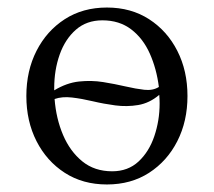

<svg xmlns="http://www.w3.org/2000/svg" viewBox="-20 -480 568 510"><path d="M264 10Q200 10 152 -21Q104 -52 77 -105Q50 -158 50 -225Q50 -292 77 -345Q104 -398 152 -429Q200 -460 264 -460Q328 -460 376 -429Q424 -398 451 -345Q478 -292 478 -225Q478 -158 451 -105Q424 -52 376 -21Q328 10 264 10ZM124 -246Q124 -246 124 -245.5Q124 -245 124 -240Q157 -260 190 -263.5Q223 -267 254 -262Q285 -257 313 -250.5Q341 -244 363.5 -241.5Q386 -239 402 -249Q396 -297 378 -337.5Q360 -378 328.5 -402Q297 -426 252 -426Q210 -426 181.5 -401Q153 -376 138.5 -335Q124 -294 124 -246ZM278 -25Q320 -25 348 -51Q376 -77 390 -118.5Q404 -160 404 -205Q404 -217 403 -228Q377 -206 347 -201Q317 -196 286.5 -200Q256 -204 226.5 -211Q197 -218 171 -221Q145 -224 125 -217Q129 -165 147.5 -121.5Q166 -78 198.5 -51.5Q231 -25 278 -25Z"/></svg>

Font: Spectral Light
Style: Regular
Weight: 300
Designer: Jean-Baptiste Levee
Foundry: Production Type
Version: Version 2.001